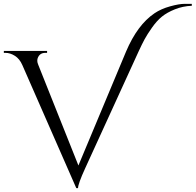

<svg xmlns="http://www.w3.org/2000/svg" viewBox="-30 -965 1018 999"><path d="M774 -896Q808 -919 855 -932Q902 -945 931 -945Q960 -945 968 -945V-935Q921 -933 880 -916.5Q839 -900 812.5 -878.5Q786 -857 761 -821.5Q736 -786 722.5 -761Q709 -736 691 -697L413 -89Q376 -8 376 14H367L86 -627Q72 -659 47.5 -674.5Q23 -690 -2 -690H-10V-700H215V-690H206Q176 -690 166 -662Q164 -656 164 -648Q164 -640 169 -628L378 -104L626 -697Q685 -836 774 -896Z"/></svg>

Font: Cinzel Decorative
Style: Regular
Weight: 400
Designer: Natanael Gama
Version: Version 1.002;PS 001.002;hotconv 1.0.56;makeotf.lib2.0.21325